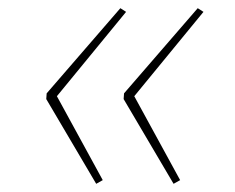

<svg xmlns="http://www.w3.org/2000/svg" viewBox="-20 -523 573 469"><path d="M274 -503 288 -494 119 -288 231 -83 215 -74 93 -281 94 -295ZM463 -503 477 -494 308 -288 420 -83 404 -74 282 -281 283 -295Z"/></svg>

Font: Fira Sans Thin
Style: Italic
Weight: 250
Italic angle: -8°
Designer: Carrois Corporate & Edenspiekermann AG
Foundry: Carrois Corporate GbR & Edenspiekermann AG
Version: Version 4.203